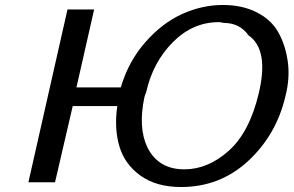

<svg xmlns="http://www.w3.org/2000/svg" viewBox="-20 -732 1179 771"><path d="M94 0 251 -694H358L287 -381H465Q496 -486 564 -563Q632 -640 712 -676Q792 -712 875 -712Q953 -712 1011 -682.5Q1069 -653 1097.5 -602.5Q1126 -552 1135.5 -485.5Q1145 -419 1126 -345Q1090 -191 977 -86Q864 19 707 19Q608 19 544.5 -26.5Q481 -72 459.5 -144Q438 -216 451 -306H272L201 0ZM567 -362Q564 -356 560 -342Q534 -219 572 -140Q616 -52 720 -52Q815 -52 898.5 -126.5Q982 -201 1019 -357Q1061 -533 978 -590Q943 -640 878 -640Q868 -643 858 -643Q754 -643 674 -562.5Q594 -482 567 -362Z"/></svg>

Font: Coval
Style: Italic
Weight: 400
Foundry: Context Ltd
Version: Version 001.000